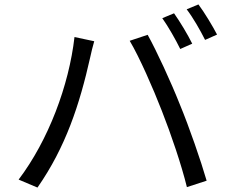

<svg xmlns="http://www.w3.org/2000/svg" viewBox="-20 -839 1040 866"><path d="M875 -819 822 -797C851 -759 883 -703 905 -659L959 -683C940 -720 902 -783 875 -819ZM765 -779 712 -757C739 -719 773 -659 793 -618L847 -642C827 -683 790 -744 765 -779ZM710 -339C752 -232 798 -97 823 5L912 -24C886 -114 833 -267 792 -366C750 -472 686 -610 646 -682L565 -655C609 -581 670 -442 710 -339ZM64 -29 149 7C276 -175 339 -367 387 -581C391 -602 399 -631 405 -653L316 -672C291 -453 198 -206 64 -29Z"/></svg>

Font: DAIFUKU Sans JP
Style: Regular
Weight: 400
Designer: Original font ‘Source Han Sans JP’ : Ryoko NISHIZUKA  (kana, bopomofo & ideographs); Paul D. Hunt (Latin, Greek & Cyrill
Foundry: Daifuku
Version: Version 1.001